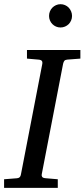

<svg xmlns="http://www.w3.org/2000/svg" viewBox="-35 -914 411 934"><path d="M292 -624Q282.2 -623 278.3 -618.4Q274.4 -613.8 272 -604L168 -65.9Q166.5 -58.6 170.4 -53.2Q174.3 -47.9 188 -46.9L246.1 -42V0H-15.1V-42L47.9 -46.9Q57.1 -47.9 61.3 -52.5Q65.4 -57.1 66.9 -65.9L170.9 -604Q172.4 -612.3 168.5 -617.7Q164.6 -623 151.9 -624L96.2 -628.9V-670.9H356V-628.9ZM315.4 -836.4Q315.4 -824.7 311 -814.5Q306.6 -804.2 299.1 -796.6Q291.5 -789.1 281.2 -784.7Q271 -780.3 259.3 -780.3Q247.6 -780.3 237.5 -784.7Q227.5 -789.1 220 -796.6Q212.4 -804.2 208 -814.5Q203.6 -824.7 203.6 -836.4Q203.6 -848.1 207.8 -858.4Q211.9 -868.7 219.5 -876.5Q227.1 -884.3 237.3 -888.9Q247.6 -893.6 259.3 -893.6Q271 -893.6 281.2 -889.2Q291.5 -884.8 299.1 -877Q306.6 -869.1 311 -858.6Q315.4 -848.1 315.4 -836.4Z"/></svg>

Font: Charis SIL Phon
Style: Italic
Weight: 400
Italic angle: -11°
Foundry: SIL International
Version: Version 5.000